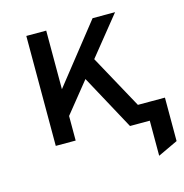

<svg xmlns="http://www.w3.org/2000/svg" viewBox="-101 -605 828 862"><g transform="rotate(-15 313.0 -174.0)"><path d="M534 163V0H477V-82.5H626.5V119.5ZM151 -66.5V-190L405 -511H509.5ZM97 0V-511H189.5V0ZM442 0 283.5 -292 344.5 -368 546 0Z"/></g></svg>

Font: Overpass Mono Medium
Style: Regular
Weight: 500
Monospace: yes
Designer: Delve Withrington, Dave Bailey
Foundry: Delve Fonts LLC
Version: Version 4.000